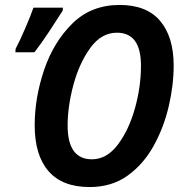

<svg xmlns="http://www.w3.org/2000/svg" viewBox="-20 -745 740 775"><path d="M681 -480Q681 -596 626.5 -660.5Q572 -725 463 -725Q348 -725 272 -650Q196 -575 158 -462.5Q120 -350 120 -239Q120 -119 175.5 -54.5Q231 10 342 10Q431 10 495 -36Q559 -82 600 -156Q641 -230 661 -315.5Q681 -401 681 -480ZM119 -534Q147 -570 180 -620Q213 -670 233 -702L234 -714H115Q104 -682 81.5 -630Q59 -578 43 -548L42 -534ZM253 -238Q253 -316 276.5 -403Q300 -490 344.5 -551.5Q389 -613 452 -613Q549 -613 549 -480Q549 -394 524.5 -307Q500 -220 455.5 -161Q411 -102 351 -102Q253 -102 253 -238Z"/></svg>

Font: Noto Sans UI SemiCondensed
Style: Bold Italic
Weight: 700
Width: 4
Designer: Monotype Design Team
Foundry: Monotype Imaging Inc.
Version: 1.001